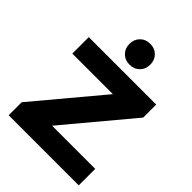

<svg xmlns="http://www.w3.org/2000/svg" viewBox="-263 -1072 1201 1201"><g transform="rotate(45 337.5 -471.5)"><path d="M36.4 -115.2 458.4 -619.4 480.3 -554.3H45.1V-700H641.7V-584.8L220.1 -80.6L197.8 -145.7H656.3V0H36.4ZM254.7 -850.3Q254.7 -890.6 280.7 -916.6Q306.7 -942.6 346.9 -942.6Q387.1 -942.6 413.1 -916.6Q439.1 -890.6 439.1 -850.3Q439.1 -810.1 413.1 -784.1Q387.1 -758.1 346.9 -758.1Q306.7 -758.1 280.7 -784.1Q254.7 -810.1 254.7 -850.3Z"/></g></svg>

Font: iiserrat Thin
Style: Regular
Weight: 100
Designer: Akira Ohta
Foundry: Akira Ohta
Version: Version 1.200;Glyphs 3.3.1 (3343)